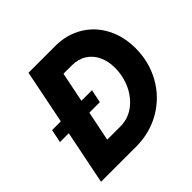

<svg xmlns="http://www.w3.org/2000/svg" viewBox="-177 -898 1076 1076"><g transform="rotate(-45 361.0 -360.0)"><path d="M105.5 -320.3H35.6L51.8 -398.9H121.1L185.5 -719.7H396.5Q488.3 -719.7 559.1 -677.2Q629.9 -634.8 668.7 -560.3Q707.5 -485.8 707.5 -392.6Q707.5 -284.2 657.2 -194.3Q606.9 -104.5 517.8 -52.2Q428.7 0 317.9 0H41ZM548.3 -396Q548.3 -448.2 529.1 -489.5Q509.8 -530.8 473.1 -554Q436.5 -577.1 385.7 -577.1H320.3L284.2 -398.9H368.2L351.6 -320.3H268.6L232.4 -142.6H337.4Q397.9 -142.6 446.3 -178.5Q494.6 -214.4 521.5 -272.9Q548.3 -331.5 548.3 -396Z"/></g></svg>

Font: Reddit Sans Fudge ExBold Italic
Style: Regular
Weight: 800
Italic angle: -11.25°
Designer: Stephen Hutchings
Version: Version 1.013